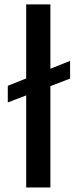

<svg xmlns="http://www.w3.org/2000/svg" viewBox="-20 -832 339 852"><path d="M291 -483.4 203.6 -449.7V0H96.2V-408.7L14.6 -377.4V-451.2L96.2 -483.9V-812.5H203.6V-526.9L291 -562Z"/></svg>

Font: Merriweather Sans
Style: Regular
Weight: 400
Designer: Eben Sorkin
Foundry: Eben Sorkin
Version: Version 1.006; ttfautohint (v1.4.1) -l 6 -r 50 -G 0 -x 11 -H